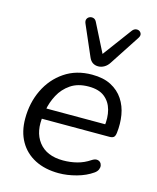

<svg xmlns="http://www.w3.org/2000/svg" viewBox="-115 -844 763 932"><g transform="rotate(15 266.0 -378.0)"><path d="M269.9 8.9Q200.7 8.9 149.9 -17.2Q99.1 -43.4 71.8 -91.6Q44.4 -139.7 44.4 -205.6Q44.4 -285 76 -350.5Q107.6 -416.1 165.9 -455.7Q224.3 -495.3 303.8 -495.3Q361.1 -495.3 399.7 -475.1Q438.3 -454.9 461 -420.7Q483.7 -386.5 490.9 -343.1Q498.1 -299.7 492.6 -254.3Q490.6 -237 483.7 -231.3Q476.8 -225.5 462.4 -225.5H106.8L114.7 -279H443.4L425.4 -265.6Q432.4 -313 422.1 -351.1Q411.8 -389.3 383 -412.2Q354.3 -435.2 302.8 -435.2Q248.7 -435.2 212.6 -410.7Q176.6 -386.2 156.4 -348.3Q136.2 -310.5 129.1 -269.2L125.2 -245.1Q111.1 -159.9 151 -108.1Q191 -56.4 274 -56.4Q310.4 -56.4 344 -65Q377.6 -73.6 407.8 -93.9Q421.5 -102.8 432 -102.4Q442.6 -101.9 449.2 -95.6Q455.9 -89.3 457.6 -79.8Q459.3 -70.2 454.7 -59.4Q450 -48.7 438.3 -40.3Q404.3 -16.2 358.2 -3.7Q312 8.9 269.9 8.9ZM320.5 -541.7Q304.9 -541.7 293 -549.4Q281 -557.2 273.7 -574.4L207.7 -726.5Q202.2 -739.3 206.2 -748.3Q210.1 -757.3 219.1 -761.2Q228.2 -765.1 237.9 -762.4Q247.7 -759.7 253.6 -748.4L325.9 -605.4L433.5 -750.4Q441.3 -760.7 451.4 -762.7Q461.4 -764.6 469.2 -760Q477 -755.3 479.5 -746.6Q481.9 -737.8 474.1 -725.5L376.3 -575.9Q365.6 -558.7 350.8 -550.2Q336.1 -541.7 320.5 -541.7Z"/></g></svg>

Font: Nunito ExtraLight
Style: Italic
Weight: 200
Italic angle: -9°
Designer: Vernon Adams
Foundry: Vernon Adams
Version: Version 3.602